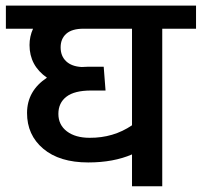

<svg xmlns="http://www.w3.org/2000/svg" viewBox="-35 -646 700 666"><path d="M422.9 -546.4H254.4Q214.8 -546.4 195.1 -529.1Q175.3 -511.7 175.3 -481.7Q175.3 -451.7 194.3 -433.6Q213.4 -415.5 248 -413.6Q263.7 -414.6 272 -414.6H324.7L331.1 -332H280.8Q223.1 -332 195.3 -310.5Q167.5 -289.1 167.5 -251Q167.5 -212.9 197 -190.4Q226.6 -168 275.9 -168Q358.4 -167.5 422.9 -211.4ZM422.9 0V-110.4Q358.4 -82.5 271 -82.5Q171.4 -82.5 115 -130.1Q58.6 -177.7 58.8 -254.4Q59.1 -331.1 127.9 -376.5Q67.4 -418.5 67.4 -489.7Q67.4 -519.5 79.6 -546.4H-14.6V-626.5H645V-546.4H527.8V0Z"/></svg>

Font: Yantramanav Medium
Style: Regular
Weight: 500
Version: Version 1.001;PS 1.0;hotconv 1.0.72;makeotf.lib2.5.5900; ttf